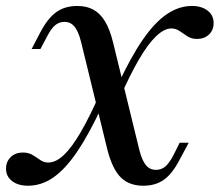

<svg xmlns="http://www.w3.org/2000/svg" viewBox="-36 -602 725 634"><path d="M437.1 11.3Q390.3 11.3 362.5 -16.5Q334.7 -44.4 318.5 -108.1L231.5 -464.5Q222.6 -499.2 209.7 -514.5Q196.8 -529.8 176.6 -529.8Q159.7 -529.8 146.4 -519Q133.1 -508.1 119.4 -481.5L97.6 -440.3H68.5L97.6 -496Q121.8 -541.9 150 -562.1Q178.2 -582.3 219.4 -582.3Q250 -582.3 272.2 -570.2Q294.4 -558.1 310.5 -531.9Q326.6 -505.6 337.1 -462.9L424.2 -106.5Q433.1 -71.8 446 -56.5Q458.9 -41.1 479 -41.1Q496.8 -41.1 509.7 -52Q522.6 -62.9 536.3 -88.7L557.3 -130.6H587.1L557.3 -75Q533.1 -28.2 505.2 -8.5Q477.4 11.3 437.1 11.3ZM56.5 11.3Q24.2 11.3 4 -4Q-16.1 -19.4 -16.1 -45.2Q-16.1 -68.5 -0.4 -83.5Q15.3 -98.4 39.5 -98.4Q58.1 -98.4 71.4 -90.3Q84.7 -82.3 96.8 -73.8Q108.9 -65.3 123.4 -65.3Q148.4 -65.3 174.6 -89.9Q200.8 -114.5 230.6 -165.7Q260.5 -216.9 295.2 -296L301.6 -253.2Q258.9 -160.5 219.4 -102Q179.8 -43.5 140.3 -16.1Q100.8 11.3 56.5 11.3ZM360.5 -280.6 354 -323.4Q396 -413.7 435.5 -471Q475 -528.2 514.9 -555.2Q554.8 -582.3 597.6 -582.3Q629.8 -582.3 649.6 -566.9Q669.4 -551.6 669.4 -525.8Q669.4 -502.4 654 -487.9Q638.7 -473.4 614.5 -473.4Q596 -473.4 582.7 -482.3Q569.4 -491.1 556.9 -499.6Q544.4 -508.1 529.8 -508.1Q506.5 -508.1 479.4 -482.3Q452.4 -456.5 423 -406Q393.5 -355.6 360.5 -280.6Z"/></svg>

Font: Playfair 5pt SemiExpanded Light SemiBold
Style: Italic
Weight: 600
Italic angle: -15.6°
Version: Version 2.001;gftools[0.9.30]